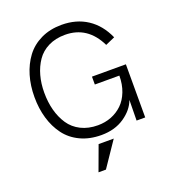

<svg xmlns="http://www.w3.org/2000/svg" viewBox="-160 -825 1055 1164"><g transform="rotate(-20 367.0 -242.5)"><path d="M370.1 9.8Q293.9 9.8 234.9 -18.3Q175.8 -46.4 139.4 -95.5Q103 -144.5 84.5 -207.8Q65.9 -271 65.9 -345.2Q65.9 -418.9 84.7 -482.4Q103.5 -545.9 140.1 -595.2Q176.8 -644.5 235.6 -672.9Q294.4 -701.2 369.1 -701.2Q464.8 -701.2 534.9 -655Q605 -608.9 644 -521L583 -494.1Q513.7 -637.2 368.2 -637.2Q307.1 -637.2 260.5 -614Q213.9 -590.8 186.3 -550.3Q158.7 -509.8 144.8 -459.2Q130.9 -408.7 130.9 -350.1Q130.9 -288.6 144.8 -236.3Q158.7 -184.1 186.5 -142.3Q214.4 -100.6 261.5 -76.9Q308.6 -53.2 370.1 -53.2Q416.5 -53.2 456.8 -68.8Q497.1 -84.5 527.8 -114Q558.6 -143.6 576.4 -189.5Q594.2 -235.4 594.2 -292H436V-342.8H654.8V0H599.1L601.1 -132.8Q580.1 -74.2 518.6 -32.2Q457 9.8 370.1 9.8ZM274.9 215.8 334 55.2H431.6L322.8 215.8Z"/></g></svg>

Font: HK Grotesk Light
Style: Regular
Weight: 300
Designer: Alfredo Marco Pradil and Stefan Peev
Foundry: Hanken Design Co.
Version: Version 1.045;PS 001.045;hotconv 1.0.88;makeotf.lib2.5.64775